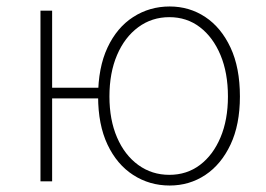

<svg xmlns="http://www.w3.org/2000/svg" viewBox="-20 -560 821 593"><path d="M105 0V-527H141V-289H296V-256H141V0ZM504 13Q442 13 391.5 -19.5Q341 -52 312 -113.5Q283 -175 283 -262Q283 -351 312 -413Q341 -475 391.5 -507.5Q442 -540 504 -540Q565 -540 614 -507.5Q663 -475 692 -413Q721 -351 721 -262Q721 -175 692 -113.5Q663 -52 614 -19.5Q565 13 504 13ZM503 -20Q557 -20 597.5 -50.5Q638 -81 661 -135.5Q684 -190 684 -262Q684 -335 661 -390Q638 -445 597.5 -476Q557 -507 503 -507Q449 -507 407 -476Q365 -445 341.5 -390Q318 -335 318 -262Q318 -190 341.5 -135.5Q365 -81 407 -50.5Q449 -20 503 -20Z"/></svg>

Font: Shanggu Sans SC VF
Style: Regular
Weight: 250
Designer: GuiWonder
Version: Version 1.021